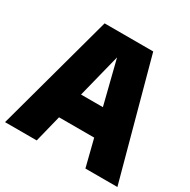

<svg xmlns="http://www.w3.org/2000/svg" viewBox="-166 -895 1040 1050"><g transform="rotate(30 354.0 -370.0)"><path d="M506.5 0 463.5 -170.5H241.5L199 0H-1L200.5 -740H507.5L708.5 0ZM283.5 -338.5H421.5L352.5 -613Z"/></g></svg>

Font: Encode Sans Semi Condensed Black
Style: Regular
Weight: 900
Width: 4
Designer: Multiple Designers
Foundry: Impallari Type
Version: Version 2.000